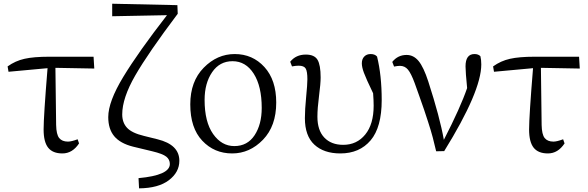

<svg xmlns="http://www.w3.org/2000/svg" viewBox="-20 -823 3209 1047"><path d="M282.2 -453.1 286.1 -141.6Q287.1 -89.8 302.7 -70.3Q318.4 -50.8 350.6 -50.8Q369.1 -50.8 403.3 -63.5L411.1 -41Q375 13.7 320.3 13.7Q267.6 13.7 242.7 -17.6Q217.8 -48.8 217.8 -117.2Q217.8 -188.5 239.3 -451.2L26.4 -431.6L21.5 -460.9Q63.5 -491.2 113.8 -502.4Q164.1 -513.7 248 -513.7H490.2L494.1 -449.2Z M764.6 -82 838.9 -63.5Q958 -34.2 958 53.7Q958 116.2 900.9 159.7Q843.8 203.1 738.3 204.1L735.4 148.4Q906.2 132.8 906.2 71.3Q906.2 46.9 886.7 31.2Q867.2 15.6 810.5 2L705.1 -23.4Q635.7 -41 603 -80.1Q570.3 -119.1 570.3 -184.6Q570.3 -268.6 652.3 -403.8Q734.4 -539.1 890.6 -740.2L591.8 -734.4V-802.7L947.3 -794.9L949.2 -748Q788.1 -534.2 717.3 -411.1Q646.5 -288.1 646.5 -199.2Q646.5 -154.3 672.9 -126Q699.2 -97.7 764.6 -82Z M1246.1 13.7Q1148.4 13.7 1083 -55.7Q1017.6 -125 1017.6 -253.9Q1017.6 -378.9 1090.8 -453.6Q1164.1 -528.3 1259.8 -528.3Q1357.4 -528.3 1421.9 -457.5Q1486.3 -386.7 1486.3 -263.7Q1486.3 -135.7 1414.1 -61Q1341.8 13.7 1246.1 13.7ZM1257.8 -26.4Q1329.1 -26.4 1368.2 -85.4Q1407.2 -144.5 1407.2 -234.4Q1407.2 -352.5 1363.8 -420.9Q1320.3 -489.3 1248 -489.3Q1177.7 -489.3 1136.7 -429.2Q1095.7 -369.1 1095.7 -278.3Q1095.7 -158.2 1142.1 -92.3Q1188.5 -26.4 1257.8 -26.4Z M1572.3 -460.9 1562.5 -486.3Q1593.8 -525.4 1647.5 -525.4Q1694.3 -525.4 1711.4 -497.1Q1728.5 -468.8 1728.5 -400.4Q1728.5 -367.2 1719.7 -299.8Q1710.9 -232.4 1710.9 -186.5Q1710.9 -112.3 1748.5 -72.8Q1786.1 -33.2 1851.6 -33.2Q1925.8 -33.2 1971.7 -89.4Q2017.6 -145.5 2017.6 -247.1Q2017.6 -275.4 2014.6 -314.5Q1975.6 -395.5 1964.4 -426.3Q1953.1 -457 1953.1 -477.5Q1953.1 -501 1966.3 -514.6Q1979.5 -528.3 2001 -528.3Q2024.4 -528.3 2036.1 -514.6Q2061.5 -412.1 2061.5 -277.3Q2061.5 -128.9 2001 -57.6Q1940.4 13.7 1835.9 13.7Q1746.1 13.7 1694.3 -34.2Q1642.6 -82 1642.6 -178.7Q1642.6 -224.6 1649.4 -293.9Q1656.2 -363.3 1656.2 -390.6Q1656.2 -433.6 1647 -449.2Q1637.7 -464.8 1608.4 -464.8Q1593.8 -464.8 1572.3 -460.9Z M2128.9 -460 2119.1 -485.4Q2149.4 -523.4 2197.3 -523.4Q2235.4 -523.4 2262.7 -490.2Q2290 -457 2315.4 -378.9Q2378.9 -182.6 2400.4 -60.5Q2491.2 -237.3 2527.3 -342.8Q2518.6 -430.7 2518.6 -460.9Q2518.6 -528.3 2567.4 -528.3Q2587.9 -528.3 2599.6 -516.6Q2604.5 -497.1 2604.5 -471.7Q2604.5 -325.2 2402.3 1L2358.4 2Q2349.6 -37.1 2339.8 -73.7Q2330.1 -110.4 2314.5 -158.2Q2298.8 -206.1 2293 -223.6Q2287.1 -241.2 2265.1 -303.2Q2243.2 -365.2 2241.2 -370.1Q2221.7 -422.9 2204.6 -443.4Q2187.5 -463.9 2161.1 -463.9Q2148.4 -463.9 2128.9 -460Z M2929.7 -453.1 2933.6 -141.6Q2934.6 -89.8 2950.2 -70.3Q2965.8 -50.8 2998 -50.8Q3016.6 -50.8 3050.8 -63.5L3058.6 -41Q3022.5 13.7 2967.8 13.7Q2915 13.7 2890.1 -17.6Q2865.2 -48.8 2865.2 -117.2Q2865.2 -188.5 2886.7 -451.2L2673.8 -431.6L2668.9 -460.9Q2710.9 -491.2 2761.2 -502.4Q2811.5 -513.7 2895.5 -513.7H3137.7L3141.6 -449.2Z"/></svg>

Font: Bpmf Zihi Serif Regular
Style: Regular
Weight: 400
Foundry: But Ko
Version: Version 1.320